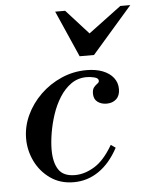

<svg xmlns="http://www.w3.org/2000/svg" viewBox="-53 -768 646 825"><g transform="rotate(-5 270.0 -355.5)"><path d="M232 13Q174 13 131.5 -17Q89 -47 66.5 -93.5Q44 -140 44 -191Q44 -243 66.5 -291.5Q89 -340 128.5 -378.5Q168 -417 219.5 -439.5Q271 -462 328 -462Q368 -462 397.5 -450.5Q427 -439 443.5 -418Q460 -397 460 -369Q460 -341 444 -326Q428 -311 402 -311Q379 -311 363 -323Q347 -335 347 -359Q347 -377 354.5 -386Q362 -395 369.5 -400Q377 -405 377 -412Q377 -423 360 -427.5Q343 -432 326 -432Q288 -432 259 -411.5Q230 -391 209 -357.5Q188 -324 175 -284.5Q162 -245 155.5 -205.5Q149 -166 149 -134Q149 -79 169.5 -48Q190 -17 240 -17Q282 -17 324.5 -43Q367 -69 404 -133L424 -119Q390 -55 341 -21Q292 13 232 13ZM304 -524 216 -724H259L355 -618L497 -724H540L366 -524Z"/></g></svg>

Font: Libre Bodoni
Style: Italic
Weight: 400
Italic angle: -13°
Designer: Pablo Impallari, Rodrigo Fuenzalida
Foundry: Impallari Type
Version: Version 2.005;gftools[0.9.23]